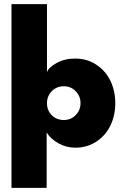

<svg xmlns="http://www.w3.org/2000/svg" viewBox="-20 -708 610 936"><path d="M207.5 208H36V-688H209V-356.5Q217.5 -379.5 256.2 -401Q295 -422.5 346.5 -422.5Q405 -422.5 450.2 -392.2Q495.5 -362 518.8 -313Q542 -264 542 -205Q542 -146 518.8 -97Q495.5 -48 450.2 -18Q405 12 346.5 12Q303 12 264.2 -9.8Q225.5 -31.5 207.5 -62.5ZM291 -287.5Q256 -287.5 232.5 -263.5Q209 -239.5 209 -205Q209 -170 232.2 -146.5Q255.5 -123 291 -123Q325.5 -123 349 -146.8Q372.5 -170.5 372.5 -205Q372.5 -239.5 349 -263.5Q325.5 -287.5 291 -287.5Z"/></svg>

Font: League Spartan ExtraBold
Style: Regular
Weight: 800
Foundry: The League of Moveable Type
Version: Version 2.002